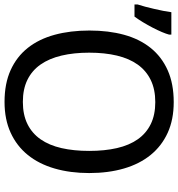

<svg xmlns="http://www.w3.org/2000/svg" viewBox="-2 -774 775 834"><g transform="rotate(90 385.0 -357.5)"><path d="M720.2 -357.9Q720.2 -275.4 700.4 -207.5Q680.7 -139.6 641.6 -91.3Q602.5 -43 544.7 -16.6Q486.8 9.8 411.1 9.8Q331.5 9.8 273.2 -16.6Q214.8 -43 176.5 -91.3Q138.2 -139.6 119.6 -207.8Q101.1 -275.9 101.1 -358.9Q101.1 -441.9 119.6 -509.5Q138.2 -577.1 176.8 -625Q215.3 -672.9 273.9 -699Q332.5 -725.1 412.1 -725.1Q487.8 -725.1 545.2 -699Q602.5 -672.9 641.6 -624.8Q680.7 -576.7 700.4 -509Q720.2 -441.4 720.2 -357.9ZM197.3 -357.9Q197.3 -291 210 -237.5Q222.7 -184.1 248.8 -146.7Q274.9 -109.4 315.2 -89.6Q355.5 -69.8 411.1 -69.8Q466.8 -69.8 507.1 -89.6Q547.4 -109.4 573.5 -146.7Q599.6 -184.1 611.8 -237.5Q624 -291 624 -357.9Q624 -425.3 611.8 -478.5Q599.6 -531.7 573.7 -568.6Q547.9 -605.5 507.8 -625.2Q467.8 -645 412.1 -645Q356.4 -645 315.9 -625.2Q275.4 -605.5 249 -568.6Q222.7 -531.7 210 -478.5Q197.3 -425.3 197.3 -357.9ZM-12.2 -567.9Q-7.3 -582.5 -2.4 -601.3Q2.4 -620.1 7.1 -639.9Q11.7 -659.7 15.6 -679.2Q19.5 -698.7 21.5 -714.8H118.7V-704.6Q115.7 -692.9 107.7 -673.8Q99.6 -654.8 88.6 -633.5Q77.6 -612.3 64.9 -591.3Q52.2 -570.3 40.5 -554.7H-12.2Z"/></g></svg>

Font: Droid Sans
Style: Regular
Weight: 400
Foundry: Ascender Corporation
Version: Version 1.00 build 114